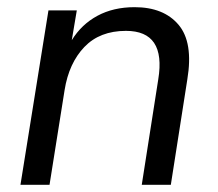

<svg xmlns="http://www.w3.org/2000/svg" viewBox="-20 -515 608 535"><path d="M37 0 115 -486H194L180 -403Q207 -447 251.5 -471Q296 -495 355 -495Q436 -495 477.5 -446Q519 -397 502 -294L456 0H375L421 -294Q443 -429 331 -429Q258 -429 215 -384Q172 -339 160 -264L118 0Z"/></svg>

Font: Nunito Sans
Style: Italic
Weight: 400
Italic angle: -9°
Designer: Vernon Adams
Foundry: Vernon Adams
Version: Version 3.006; ttfautohint (v1.8.3)